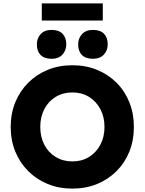

<svg xmlns="http://www.w3.org/2000/svg" viewBox="-20 -1100 852 1130"><path d="M406 10Q327 10 261 -17Q195 -44 146 -93Q97 -142 70 -208Q43 -274 43 -353Q43 -432 70 -498Q97 -564 146 -613Q195 -662 261 -689Q327 -716 406 -716Q485 -716 551 -689Q617 -662 666 -613Q715 -564 741.5 -497.5Q768 -431 768 -353Q768 -274 741.5 -208Q715 -142 666 -93Q617 -44 551 -17Q485 10 406 10ZM406 -150Q461 -150 503.5 -176Q546 -202 570.5 -248Q595 -294 595 -353Q595 -412 570.5 -458Q546 -504 503.5 -530Q461 -556 406 -556Q351 -556 308 -530Q265 -504 241 -458Q217 -412 217 -353Q217 -294 241 -248Q265 -202 308 -176Q351 -150 406 -150ZM527 -754Q484 -754 462 -776.5Q440 -799 440 -839Q440 -875 463 -899.5Q486 -924 527 -924Q570 -924 592 -901.5Q614 -879 614 -839Q614 -803 591 -778.5Q568 -754 527 -754ZM284 -754Q241 -754 219 -776.5Q197 -799 197 -839Q197 -875 219.5 -899.5Q242 -924 284 -924Q326 -924 348 -901.5Q370 -879 370 -839Q370 -803 347.5 -778.5Q325 -754 284 -754ZM226 -979V-1080H585V-979Z"/></svg>

Font: Lexend
Style: Bold
Weight: 700
Designer: Bonnie Shaver-Troup, Thomas Jockin
Foundry: Lexend
Version: Version 1.007; ttfautohint (v1.8.3)